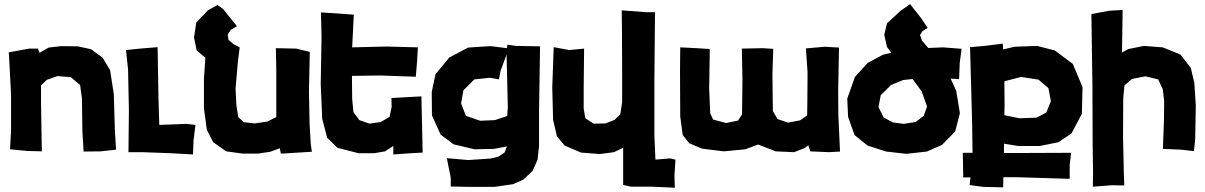

<svg xmlns="http://www.w3.org/2000/svg" viewBox="-20 -713 5693 907"><path d="M21.5 -465.8 25.4 -398.4 32.2 -264.6V-94.7L27.3 -7.8L107.4 0L177.7 2L175.8 -105.5L173.8 -229.5V-309.6L201.2 -335.9L251 -353.5L314.5 -348.6L358.4 -311.5L367.2 -247.1L369.1 -94.7L375 2.9L455.1 2L528.3 -5.9L522.5 -102.5L517.6 -268.6L500 -381.8L464.8 -440.4L410.2 -480.5L347.7 -494.1L269.5 -495.1L210 -488.3L167 -463.9L159.2 -483.4H118.2Z M575.2 -476.6 585 -383.8 588.9 -192.4 586.9 5.9H652.3L785.2 10.7L891.6 16.6L894.5 -51.8L903.3 -123L859.4 -127.9L787.1 -125L732.4 -123L728.5 -251L724.6 -490.2L641.6 -483.4Z M1007.8 -689.5 961.9 -664.1 907.2 -606.4 896.5 -536.1 909.2 -474.6 950.2 -440.4 943.4 -340.8V-202.1L957 -99.6L987.3 -41L1048.8 2L1127 12.7H1198.2L1256.8 3.9L1301.8 -12.7L1306.6 12.7L1342.8 10.7L1453.1 3.9L1448.2 -32.2L1442.4 -127.9L1439.5 -281.2L1443.4 -467.8L1379.9 -483.4L1283.2 -485.4L1285.2 -383.8V-222.7V-160.2L1243.2 -138.7L1182.6 -129.9L1131.8 -135.7L1105.5 -160.2L1096.7 -214.8L1092.8 -293.9L1103.5 -418.9L1112.3 -489.3L1084 -503.9L1059.6 -524.4L1055.7 -549.8L1070.3 -572.3L1099.6 -588.9L1034.2 -669.9Z M1976.6 7.8 1972.7 -168.9 1970.7 -257.8 1829.1 -250 1830.1 -208 1820.3 -161.1 1779.3 -136.7 1725.6 -128.9 1677.7 -145.5 1649.4 -183.6 1643.6 -247.1 1642.6 -354.5 1775.4 -356.4 1944.3 -350.6 1950.2 -422.9 1954.1 -489.3 1806.6 -493.2 1643.6 -489.3 1651.4 -643.6 1559.6 -650.4 1496.1 -654.3 1499 -540 1495.1 -316.4 1502 -152.3 1525.4 -62.5 1574.2 -14.6 1673.8 10.7H1748L1798.8 2L1837.9 -23.4V16.6L1922.9 10.7Z M2378.9 -208 2376 -165 2317.4 -145.5 2248 -142.6 2180.7 -166 2158.2 -224.6 2168.9 -286.1 2220.7 -337.9 2294.9 -345.7 2336.9 -337.9 2344.7 -378.9 2373 -455.1ZM2377 -502 2375 -485.4 2296.9 -495.1 2191.4 -488.3 2102.5 -441.4 2037.1 -362.3 2019.5 -278.3 2020.5 -168 2061.5 -77.1 2123 -31.2 2221.7 -7.8 2314.5 -9.8 2375 -21.5 2363.3 7.8 2334 27.3 2295.9 36.1 2191.4 43 2090.8 34.2 2109.4 127V168L2201.2 169.9H2314.5L2403.3 157.2L2453.1 134.8L2496.1 93.8L2519.5 41L2526.4 -22.5V-190.4L2531.2 -494.1L2417 -496.1Z M2595.7 -490.2 2588.9 -300.8 2592.8 -146.5 2611.3 -68.4 2647.5 -25.4 2724.6 7.8 2813.5 14.6 2879.9 5.9 2923.8 -14.6V39.1V160.2L2960 168.9H3058.6L3168 173.8L3166 117.2L3170.9 41L3145.5 35.2L3076.2 41L3071.3 -73.2V-337.9L3074.2 -655.3H3034.2L2917 -664.1L2918 -579.1L2918.9 -392.6V-229.5L2910.2 -172.9L2882.8 -146.5L2839.8 -129.9L2784.2 -128.9L2745.1 -154.3L2737.3 -200.2V-296.9L2739.3 -483.4L2668.9 -476.6Z M3948.2 2.9 3940.4 -167 3939.5 -285.2 3943.4 -488.3 3877 -492.2 3787.1 -484.4 3794.9 -371.1 3793.9 -236.3 3793 -168 3759.8 -144.5 3703.1 -133.8 3653.3 -150.4 3630.9 -188.5 3628.9 -363.3 3632.8 -482.4 3583 -485.4 3484.4 -483.4 3487.3 -335.9 3485.4 -172.9 3466.8 -143.6 3410.2 -131.8 3348.6 -148.4 3335 -177.7 3330.1 -293.9 3333 -481.4 3271.5 -485.4 3193.4 -489.3 3192.4 -378.9 3193.4 -162.1 3205.1 -75.2 3236.3 -36.1 3296.9 -10.7 3399.4 2 3501 -7.8 3561.5 -30.3 3644.5 2 3731.4 5.9 3779.3 -12.7 3798.8 -26.4 3807.6 2 3895.5 5.9Z M4234.4 -662.1 4169.9 -602.5 4157.2 -548.8 4169.9 -491.2 4190.4 -463.9 4150.4 -454.1 4079.1 -416 4018.6 -349.6 3982.4 -247.1 3986.3 -161.1 4016.6 -75.2 4078.1 -25.4 4166 2.9 4261.7 13.7 4358.4 2.9 4429.7 -28.3 4492.2 -91.8 4514.6 -178.7 4497.1 -284.2 4470.7 -341.8 4510.7 -338.9 4513.7 -415 4522.5 -482.4 4435.5 -489.3 4365.2 -486.3 4335 -521.5 4326.2 -547.9 4337.9 -566.4 4362.3 -581.1 4330.1 -628.9 4279.3 -693.4ZM4291 -339.8 4334 -281.2 4359.4 -210 4343.8 -166 4305.7 -136.7 4249 -127.9 4197.3 -134.8 4154.3 -158.2 4129.9 -207 4140.6 -263.7 4189.5 -311.5 4246.1 -335Z M4725.6 -219.7 4724.6 -329.1 4803.7 -349.6 4885.7 -336.9 4932.6 -296.9 4944.3 -235.4 4922.9 -181.6 4876 -157.2 4795.9 -154.3 4724.6 -168.9ZM4716.8 -506.8 4630.9 -496.1 4562.5 -490.2 4572.3 -133.8 4574.2 8.8H4528.3L4530.3 125H4564.5L4560.5 161.1L4625 169.9L4718.8 171.9L4719.7 124H4780.3L5033.2 131.8V64.5L5040 8.8L4792 9.8H4722.7V-34.2L4790 -23.4H4891.6L4979.5 -41L5042 -83L5090.8 -175.8L5093.8 -301.8L5047.9 -411.1L4962.9 -474.6L4878.9 -496.1L4772.5 -492.2L4718.8 -479.5Z M5135.7 -646.5 5140.6 -306.6 5141.6 -36.1 5143.6 105.5 5142.6 168.9 5233.4 162.1 5291 163.1 5289.1 111.3 5285.2 -62.5 5286.1 -250 5292 -309.6 5327.1 -339.8 5390.6 -352.5 5451.2 -337.9 5472.7 -292 5479.5 -236.3 5478.5 -143.6 5473.6 -9.8 5559.6 -5.9 5620.1 1 5626 -53.7 5628.9 -214.8 5622.1 -320.3 5605.5 -391.6 5556.6 -455.1 5472.7 -489.3 5383.8 -496.1 5310.5 -481.4 5280.3 -464.8 5283.2 -666 5218.8 -662.1Z"/></svg>

Font: MaokenAssortedSans-TC
Style: Regular
Weight: 500
Version: Version 0.83